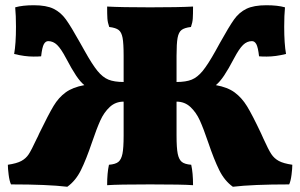

<svg xmlns="http://www.w3.org/2000/svg" viewBox="-20 -704 1146 733"><path d="M1096 -75Q1096 -61 1093 -37Q1090 -13 1084 0Q944 0 869 9Q837 -14 817 -54.5Q797 -95 775 -160Q757 -213 743 -244Q729 -275 707 -295.5Q685 -316 654 -316V-187Q654 -139 658.5 -117Q663 -95 674 -86Q685 -77 710 -75Q717 -44 717 3Q678 0 553 0Q430 0 389 3Q389 -44 396 -75Q421 -77 432 -86Q443 -95 447.5 -117Q452 -139 452 -187V-316Q421 -316 399 -295.5Q377 -275 363 -244Q349 -213 331 -160Q309 -95 289 -54.5Q269 -14 237 9Q162 0 22 0Q16 -13 13 -37Q10 -61 10 -75Q44 -80 61.5 -89.5Q79 -99 89.5 -115Q100 -131 120 -174Q124 -181 130 -195Q165 -267 184.5 -299.5Q204 -332 231 -351.5Q258 -371 302 -379Q287 -391 270.5 -415.5Q254 -440 232 -482Q213 -518 198 -532.5Q183 -547 164 -547Q154 -547 147.5 -535.5Q141 -524 137 -489Q126 -488 108 -488Q74 -488 34 -498Q41 -537 41 -602Q41 -645 38 -676Q66 -684 109 -684Q157 -684 184.5 -670.5Q212 -657 231.5 -630Q251 -603 285 -542L303 -510Q332 -458 352 -433.5Q372 -409 394 -400Q416 -391 452 -391V-491Q452 -538 448 -559.5Q444 -581 433 -589.5Q422 -598 397 -601Q391 -618 390 -633.5Q389 -649 389 -679Q444 -676 553 -676Q663 -676 717 -679Q717 -649 716 -633.5Q715 -618 709 -601Q684 -598 673 -589.5Q662 -581 658 -559.5Q654 -538 654 -491V-391Q690 -391 712 -400Q734 -409 754 -433.5Q774 -458 803 -510L819 -539Q854 -602 873.5 -629.5Q893 -657 921 -670.5Q949 -684 997 -684Q1040 -684 1068 -676Q1065 -645 1065 -602Q1065 -537 1072 -498Q1032 -488 998 -488Q980 -488 969 -489Q965 -524 958.5 -535.5Q952 -547 942 -547Q923 -547 908 -532.5Q893 -518 874 -482Q852 -440 835.5 -415.5Q819 -391 804 -379Q849 -371 876 -351Q903 -331 923 -298.5Q943 -266 977 -194L986 -174Q1005 -132 1016 -115.5Q1027 -99 1044.5 -89.5Q1062 -80 1096 -75Z"/></svg>

Font: Vollkorn SC Black
Style: Regular
Weight: 900
Designer: Friedrich Althausen
Foundry: Friedrich Althausen
Version: Version 4.015